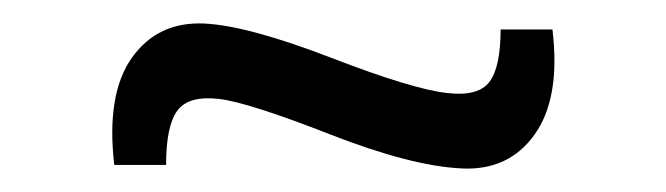

<svg xmlns="http://www.w3.org/2000/svg" viewBox="-20 -368 565 163"><path d="M154 -348Q191 -346 261 -319Q331 -292 360 -289Q386 -286 395.5 -298.5Q405 -311 405 -343H449Q456 -285 434 -254Q412 -223 372 -225Q329 -227 260 -254Q191 -281 166 -284Q140 -287 130.5 -274Q121 -261 121 -228H77Q70 -288 92 -319Q114 -350 154 -348Z"/></svg>

Font: Exo 2
Style: Regular
Weight: 400
Designer: Natanael Gama
Version: Version 1.001;PS 001.001;hotconv 1.0.70;makeotf.lib2.5.58329